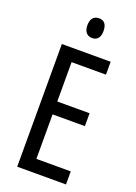

<svg xmlns="http://www.w3.org/2000/svg" viewBox="-170 -1076 742 1050"><g transform="rotate(20 201.0 -551.0)"><path d="M217 -1009C186 -1009 169 -989 169 -951C169 -915 187 -894 217 -894C247 -894 263 -915 263 -951C263 -988 248 -1009 217 -1009ZM357 -93V-169H157V-428H345V-503H157V-732H357V-807H73V-93Z"/></g></svg>

Font: Noto Sans Kannada UI ExtraCondensed
Style: Regular
Weight: 400
Width: 2
Designer: Jelle Bosma - Monotype Design Team
Foundry: Monotype Imaging Inc.
Version: Version 2.005